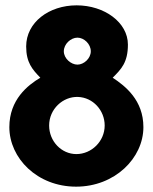

<svg xmlns="http://www.w3.org/2000/svg" viewBox="-20 -691 572 719"><path d="M15 -215C15 -99 119 8 265 8C410 8 517 -99 517 -215C517 -316 449 -369 402 -400C434 -432 459 -457 459 -524C459 -607 371 -671 267 -671C163 -671 78 -607 78 -517C78 -457 101 -431 131 -400C84 -372 15 -318 15 -215ZM219 -499C219 -526 245 -550 270 -550C295 -550 320 -526 320 -499C320 -472 294 -449 270 -449C246 -449 219 -472 219 -499ZM164 -221C164 -283 216 -330 272 -328C328 -326 372 -278 372 -221C372 -162 323 -114 266 -114C210 -114 164 -162 164 -221Z"/></svg>

Font: Hejaz SemiBold
Style: Regular
Weight: 600
Designer: Bandar Raffah (Arabic) and Santiago Orozco (Latin)
Foundry: Caramella and Typemade
Version: Version 1.010;hotconv 1.0.109;makeotfexe 2.5.65596